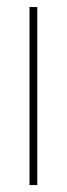

<svg xmlns="http://www.w3.org/2000/svg" viewBox="-20 -536 193 556"><path d="M65.4 0V-515.6H87.9V0Z"/></svg>

Font: Inter Display Thin
Style: Regular
Weight: 100
Designer: Rasmus Andersson
Foundry: rsms
Version: Version 4.000;git-a52131595